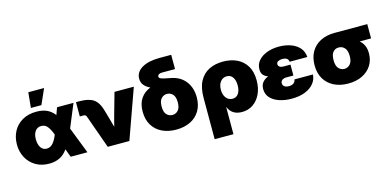

<svg xmlns="http://www.w3.org/2000/svg" viewBox="-82 -1230 3917 1928"><g transform="rotate(-15 1876.5 -266.0)"><path d="M288.1 11.7Q208.5 11.7 148.7 -23.7Q88.9 -59.1 55.7 -120.1Q22.5 -181.2 22.5 -256.8Q22.5 -334.5 55.4 -395.3Q88.4 -456.1 149.7 -491.2Q210.9 -526.4 295.9 -526.4Q361.8 -526.4 407.2 -504.2Q452.6 -481.9 481.9 -441.4L508.8 -515.6H679.7L580.1 -274.4L686.5 0H512.7L480.5 -85.9Q415 11.7 288.1 11.7ZM415.5 -257.3 415 -258.8Q395.5 -311.5 370.8 -343.3Q346.2 -375 305.7 -375Q266.1 -375 242.9 -344Q219.7 -313 219.7 -259.8Q219.7 -205.1 241.9 -172.9Q264.2 -140.6 301.8 -140.6Q342.3 -140.6 370.1 -174.6Q397.9 -208.5 415 -255.9ZM253.4 -576.7 269 -735.8H433.1L362.8 -576.7Z M897.9 0 773.4 -349.1Q766.6 -367.2 744.1 -367.2H705.6V-515.6H744.1Q837.4 -515.6 886.5 -482.2Q935.5 -448.7 958.5 -369.6L979.5 -296.9Q988.3 -267.1 996.3 -236.8Q1004.4 -206.5 1012.7 -176.8Q1020 -206.5 1028.1 -236.6Q1036.1 -266.6 1044.4 -296.9L1106 -515.6H1307.1L1122.6 0Z M1608.9 11.7Q1525.4 11.7 1461.9 -19.3Q1398.4 -50.3 1363 -108.9Q1327.6 -167.5 1327.6 -250Q1327.6 -333.5 1364.3 -386.5Q1400.9 -439.5 1464.8 -464.4Q1424.3 -483.4 1401.9 -511Q1379.4 -538.6 1379.4 -578.1Q1379.4 -647 1447 -687.3Q1514.6 -727.5 1630.4 -727.5H1752.4V-579.1H1616.7Q1595.7 -579.1 1583.3 -570.8Q1570.8 -562.5 1570.8 -548.3Q1570.8 -533.2 1594 -524.9Q1617.2 -516.6 1648.7 -511.2Q1680.2 -505.9 1705.1 -499.5Q1792.5 -478.5 1841.3 -411.9Q1890.1 -345.2 1890.1 -249.5Q1890.1 -167.5 1854.7 -108.9Q1819.3 -50.3 1756.1 -19.3Q1692.9 11.7 1608.9 11.7ZM1608.9 -140.6Q1643.6 -140.6 1668.2 -166.3Q1692.9 -191.9 1692.9 -250Q1692.9 -308.1 1668.2 -333.7Q1643.6 -359.4 1608.9 -359.4Q1574.2 -359.4 1549.6 -333.7Q1524.9 -308.1 1524.9 -250Q1524.9 -191.9 1549.6 -166.3Q1574.2 -140.6 1608.9 -140.6Z M1954.6 204.1V-224.6Q1954.6 -331.1 1990.5 -397.7Q2026.4 -464.4 2089.4 -495.8Q2152.3 -527.3 2234.9 -527.3Q2317.4 -527.3 2380.4 -497.1Q2443.4 -466.8 2479.2 -407Q2515.1 -347.2 2515.1 -258.3Q2515.1 -179.2 2486.8 -118.4Q2458.5 -57.6 2408.4 -22.9Q2358.4 11.7 2293 11.7Q2188 11.7 2151.9 -76.2H2149.9V204.1ZM2234.4 -141.6Q2274.4 -141.6 2296.1 -173.6Q2317.9 -205.6 2317.9 -258.8Q2317.9 -312 2296.1 -343.5Q2274.4 -375 2234.4 -375Q2194.3 -375 2168.7 -343.5Q2143.1 -312 2143.1 -258.8Q2143.1 -205.6 2168.7 -173.6Q2194.3 -141.6 2234.4 -141.6Z M2810.1 11.7Q2739.7 11.7 2681.9 -7.3Q2624 -26.4 2589.6 -63.7Q2555.2 -101.1 2555.2 -154.8Q2555.2 -199.2 2577.9 -225.8Q2600.6 -252.4 2637.2 -267.1Q2605 -277.3 2587.4 -298.3Q2569.8 -319.3 2569.8 -356.4Q2569.8 -408.7 2602.8 -447Q2635.7 -485.4 2691.9 -506.3Q2748 -527.3 2816.9 -527.3Q2882.3 -527.3 2937.7 -508.1Q2993.2 -488.8 3028.1 -450Q3063 -411.1 3066.9 -352.5H2882.8Q2880.9 -376.5 2864 -387.5Q2847.2 -398.4 2819.8 -398.4Q2794.4 -398.4 2775.9 -389.2Q2757.3 -379.9 2757.3 -359.9Q2757.3 -343.3 2771.5 -332.8Q2785.6 -322.3 2810.1 -322.3H2883.8V-209H2811Q2784.2 -209 2767.3 -197Q2750.5 -185.1 2750.5 -163.6Q2750.5 -142.1 2767.6 -129.6Q2784.7 -117.2 2814 -117.2Q2844.7 -117.2 2862.8 -130.9Q2880.9 -144.5 2883.8 -168.5H3075.7Q3073.7 -117.7 3041 -76.9Q3008.3 -36.1 2949.7 -12.2Q2891.1 11.7 2810.1 11.7Z M3397 11.7Q3313.5 11.7 3250 -19.8Q3186.5 -51.3 3151.1 -110.4Q3115.7 -169.4 3115.7 -252Q3115.7 -334.5 3150.1 -393.3Q3184.6 -452.1 3247.1 -483.9Q3309.6 -515.6 3393.1 -515.6H3733.9V-367.2H3615.2Q3642.6 -344.7 3658.4 -310.8Q3674.3 -276.9 3674.3 -228.5Q3674.3 -157.7 3639.9 -103.5Q3605.5 -49.3 3543.2 -18.8Q3481 11.7 3397 11.7ZM3397 -363.3H3393.1Q3358.4 -363.3 3335.7 -336.7Q3313 -310.1 3313 -252Q3313 -193.8 3337.6 -167.2Q3362.3 -140.6 3397 -140.6Q3431.6 -140.6 3456.3 -167.2Q3481 -193.8 3481 -252Q3481 -310.1 3456.3 -336.7Q3431.6 -363.3 3397 -363.3Z"/></g></svg>

Font: Inter Display Black
Style: Regular
Weight: 900
Designer: Rasmus Andersson
Foundry: rsms
Version: Version 4.000;git-a52131595